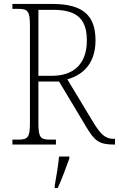

<svg xmlns="http://www.w3.org/2000/svg" viewBox="-20 -734 604 975"><path d="M43 0H264V-25H235C186 -25 175 -35 175 -108V-320H280L417 -91C460 -20 481 0 558 0H564V-29H556C516 -29 492 -51 456 -109L322 -331C399 -353 465 -409 465 -529C465 -657 400 -714 245 -714H43V-689H72C120 -689 132 -679 132 -606V-108C132 -35 120 -25 72 -25H43ZM243 -349H175V-684H251C380 -684 421 -629 421 -528C421 -414 359 -349 243 -349ZM258 208V221H273C292 181 317 113 332 71V61H280C275 109 267 159 258 208Z"/></svg>

Font: Noto Serif Devanagari SemiCondensed ExtraLight
Style: Regular
Weight: 200
Width: 4
Designer: Universal Thirst, Indian Type Foundry and the Monotype Design Team
Foundry: Monotype Imaging Inc.
Version: Version 2.004